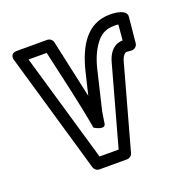

<svg xmlns="http://www.w3.org/2000/svg" viewBox="-109 -666 778 795"><g transform="rotate(-20 279.5 -269.0)"><path d="M470 -444C422 -443 404 -401 397 -376L300 -25H216L77 -503H157C183 -384 212 -269 233 -146C233 -146 278 -118 282 -146L290 -197L331 -369C343 -419 362 -456 383 -480C403 -503 426 -513 457 -513C465 -513 471 -513 476 -512ZM457 -563C352 -563 307 -474 283 -381L258 -277L202 -533C200 -544 189 -553 177 -553H44C10 -553 19 -523 20 -521L173 7C176 17 186 25 197 25H318C329 25 340 18 343 7L445 -362C451 -383 462 -394 470 -394C472 -394 483 -392 492 -392C504 -392 516 -402 517 -415L528 -527C531 -558 482 -563 457 -563Z"/></g></svg>

Font: Asimov
Style: NarOu
Weight: 500
Designer: Google
Version: Version 2.000980; 2014